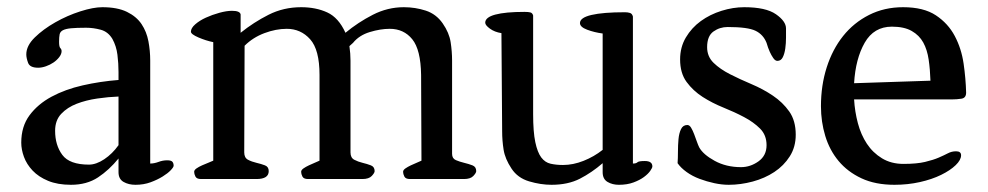

<svg xmlns="http://www.w3.org/2000/svg" viewBox="-20 -497 2743 533"><path d="M39 -101Q39 -146 62 -177Q85 -208 123 -228.5Q161 -249 209.5 -260Q258 -271 309 -275V-297Q309 -321 306 -345Q303 -369 292 -389Q280 -409 259.5 -414.5Q239 -420 219 -420Q192 -420 177 -418.5Q162 -417 154.5 -413Q147 -409 145.5 -401.5Q144 -394 144 -381Q144 -367 147.5 -363.5Q151 -360 151 -355Q151 -347 144.5 -338.5Q138 -330 128.5 -323.5Q119 -317 107.5 -313Q96 -309 86 -309Q63 -309 58 -322.5Q53 -336 53 -346Q53 -370 76.5 -393Q100 -416 133.5 -435Q167 -454 203 -465.5Q239 -477 264 -477Q306 -477 332.5 -464Q359 -451 373 -430Q387 -409 392 -382.5Q397 -356 397 -329V-43Q408 -43 420 -47.5Q432 -52 444 -52Q455 -52 458.5 -48Q462 -44 462 -37Q462 -33 454 -24.5Q446 -16 431.5 -7Q417 2 398 9Q379 16 356 16Q337 16 323 8Q309 0 309 -19V-57Q283 -25 252 -4.5Q221 16 177 16Q140 16 113.5 5Q87 -6 70.5 -23.5Q54 -41 46.5 -61.5Q39 -82 39 -101ZM133 -134Q133 -94 153 -67Q173 -40 227 -40Q247 -40 269.5 -55Q292 -70 309 -94V-229Q281 -228 250 -223.5Q219 -219 193 -209Q167 -199 150 -181Q133 -163 133 -134Z M519 -20Q519 -25 525.5 -29.5Q532 -34 541 -38Q550 -42 559 -45.5Q568 -49 572 -51V-380Q552 -384 531 -393Q510 -402 510 -409Q510 -419 522 -429.5Q534 -440 551.5 -448Q569 -456 589 -461.5Q609 -467 624 -467Q646 -467 648 -457V-406Q684 -435 725.5 -456Q767 -477 816 -477Q857 -477 888.5 -462.5Q920 -448 939 -406Q974 -435 1015 -456Q1056 -477 1101 -477Q1133 -477 1162 -467.5Q1191 -458 1209 -432Q1227 -406 1231 -380Q1235 -354 1235 -329V-70Q1235 -57 1245.5 -52.5Q1256 -48 1268.5 -45Q1281 -42 1291.5 -38Q1302 -34 1302 -22Q1302 -17 1294 -8.5Q1286 0 1268 0H1118Q1106 0 1102.5 -7Q1099 -14 1099 -20Q1099 -25 1105.5 -29.5Q1112 -34 1120.5 -38Q1129 -42 1137.5 -45.5Q1146 -49 1150 -51L1149 -289Q1148 -359 1124.5 -388Q1101 -417 1062 -417Q1036 -417 1006.5 -408Q977 -399 960 -378L950 -369Q953 -348 953 -329V-74Q953 -59 963.5 -53.5Q974 -48 986.5 -45Q999 -42 1009.5 -38Q1020 -34 1020 -22Q1020 -17 1012 -8.5Q1004 0 986 0H835Q823 0 819.5 -7Q816 -14 816 -20Q816 -25 822.5 -29.5Q829 -34 837.5 -38Q846 -42 854.5 -45.5Q863 -49 867 -51V-289Q867 -359 841 -388Q815 -417 776 -417Q746 -417 714 -405Q682 -393 659 -370L658 -74Q658 -59 668.5 -53.5Q679 -48 692 -45Q705 -42 715.5 -38Q726 -34 726 -22Q726 0 692 0H538Q526 0 522.5 -7Q519 -14 519 -20Z M1400 -29Q1382 -56 1378 -81.5Q1374 -107 1374 -132L1372 -405Q1353 -408 1340 -417.5Q1327 -427 1327 -434Q1327 -449 1355 -456.5Q1383 -464 1436 -464Q1447 -464 1452.5 -462.5Q1458 -461 1460 -454V-180Q1460 -131 1466 -102.5Q1472 -74 1482.5 -60Q1493 -46 1508.5 -42.5Q1524 -39 1543 -39Q1571 -39 1600 -50.5Q1629 -62 1653 -81V-404Q1630 -407 1610 -414.5Q1590 -422 1590 -433Q1590 -448 1622 -455.5Q1654 -463 1715 -463Q1723 -463 1729 -461Q1735 -459 1737 -451V-43Q1746 -43 1749.5 -46.5Q1753 -50 1770 -50Q1791 -50 1791 -35Q1791 -31 1785 -22.5Q1779 -14 1767.5 -5.5Q1756 3 1738.5 9.5Q1721 16 1698 16Q1680 16 1666.5 8Q1653 0 1653 -19V-44Q1623 -18 1590 -1Q1557 16 1511 16Q1481 16 1449 6.5Q1417 -3 1400 -29Z M1861 -44Q1862 -57 1862 -75.5Q1862 -94 1863.5 -110.5Q1865 -127 1870.5 -138.5Q1876 -150 1888 -150Q1894 -150 1898.5 -142.5Q1903 -135 1907 -124.5Q1911 -114 1914.5 -104Q1918 -94 1921 -88Q1932 -68 1964 -50.5Q1996 -33 2037 -33Q2063 -33 2085.5 -49Q2108 -65 2108 -94Q2108 -122 2090 -140Q2072 -158 2045.5 -172Q2019 -186 1988 -198.5Q1957 -211 1930.5 -228Q1904 -245 1886 -269.5Q1868 -294 1868 -332Q1868 -366 1884 -393Q1900 -420 1925.5 -438.5Q1951 -457 1983 -467Q2015 -477 2046 -477Q2106 -477 2134 -457.5Q2162 -438 2162 -418Q2162 -408 2162 -392.5Q2162 -377 2160 -362.5Q2158 -348 2153 -338Q2148 -328 2138 -328Q2132 -328 2126.5 -336Q2121 -344 2117 -353Q2112 -364 2108 -378Q2099 -401 2077.5 -411.5Q2056 -422 2000 -422Q1978 -422 1960.5 -409.5Q1943 -397 1943 -366Q1943 -340 1961 -322.5Q1979 -305 2006.5 -291Q2034 -277 2066 -263.5Q2098 -250 2125.5 -231.5Q2153 -213 2171 -187.5Q2189 -162 2189 -123Q2189 -89 2172.5 -63Q2156 -37 2129.5 -19.5Q2103 -2 2069.5 7Q2036 16 2003 16Q1984 16 1963 11.5Q1942 7 1922 -0.5Q1902 -8 1886 -19.5Q1870 -31 1861 -44Z M2259 -202Q2259 -260 2275 -310Q2291 -360 2320.5 -397Q2350 -434 2392.5 -455.5Q2435 -477 2487 -477Q2544 -477 2578 -454.5Q2612 -432 2630.5 -397Q2649 -362 2655 -320.5Q2661 -279 2662 -240Q2662 -225 2649 -223Q2636 -221 2622 -221H2351Q2353 -187 2361.5 -155Q2370 -123 2386.5 -98Q2403 -73 2428.5 -57.5Q2454 -42 2488 -42Q2525 -42 2548 -47.5Q2571 -53 2586 -59.5Q2601 -66 2611.5 -71.5Q2622 -77 2634 -77Q2648 -77 2648 -66Q2648 -53 2633 -38.5Q2618 -24 2592.5 -11.5Q2567 1 2533.5 8.5Q2500 16 2463 16Q2410 16 2371.5 -2Q2333 -20 2308 -50Q2283 -80 2271 -119.5Q2259 -159 2259 -202ZM2563 -273Q2562 -304 2558 -331.5Q2554 -359 2543 -379Q2532 -399 2511 -411Q2490 -423 2456 -423Q2406 -423 2380.5 -378.5Q2355 -334 2351 -266Z"/></svg>

Font: Asar
Style: Regular
Weight: 400
Designer: Eben Sorkin
Foundry: Eben Sorkin, Pria Ravichandran
Version: Version 1.003; ttfautohint (v1.3) -l 8 -r 50 -G 0 -x 0 -H 45